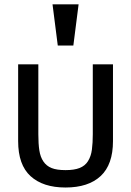

<svg xmlns="http://www.w3.org/2000/svg" viewBox="-20 -838 597 873"><path d="M493.7 -196.3Q493.7 -89.8 437.7 -37.6Q381.8 14.6 277.8 14.6Q175.8 14.6 119.1 -36.9Q62.5 -88.4 62.5 -196.3V-545.4H154.3V-227.5Q154.3 -184.1 158.9 -154.1Q163.6 -124 177.2 -104Q190.9 -83.5 214.4 -74Q237.8 -64.5 278.3 -64.5Q317.4 -64.5 342 -74.2Q366.7 -84 379.9 -105Q394 -127.4 397.9 -158Q401.9 -188.5 401.9 -227.5V-545.4H493.7ZM337.4 -818.4 313.5 -630.9H242.7L218.8 -818.4Z"/></svg>

Font: IranNastaliq
Style: Regular
Weight: 400
Designer: Hossein Zahedi
Version: Version 1.5